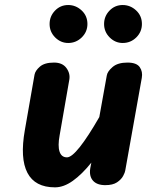

<svg xmlns="http://www.w3.org/2000/svg" viewBox="-20 -756 638 784"><path d="M204.5 9Q123 9 92 -50.2Q61 -109.5 81.5 -225L121 -451Q124 -467.5 143 -484Q162 -500.5 200.5 -500.5Q235 -500.5 251.2 -478.2Q267.5 -456 263 -430.5L223.5 -203.5Q215.5 -160 223.2 -136.8Q231 -113.5 253.5 -113.5Q272.5 -113.5 306 -155.8Q339.5 -198 385.5 -278L416 -447.5Q418.5 -464 439.5 -482.2Q460.5 -500.5 500.5 -500.5Q537.5 -500.5 550.5 -482Q563.5 -463.5 559 -438L491.5 -60Q490.5 -52 482.8 -37.5Q475 -23 457.8 -11.5Q440.5 0 410 0Q376 0 359.8 -18.2Q343.5 -36.5 348.5 -68.5L353 -92Q314.5 -44 277.2 -17.5Q240 9 204.5 9ZM481 -580.5Q450.5 -580.5 427.8 -603.2Q405 -626 405 -658Q405 -689.5 427 -712.5Q449 -735.5 481 -735.5Q512 -735.5 535.8 -713.5Q559.5 -691.5 559.5 -658Q559.5 -626 536.5 -603.2Q513.5 -580.5 481 -580.5ZM258.5 -580.5Q228 -580.5 205.2 -603.2Q182.5 -626 182.5 -658Q182.5 -689.5 204.5 -712.5Q226.5 -735.5 258.5 -735.5Q289.5 -735.5 313.2 -713.5Q337 -691.5 337 -658Q337 -626 313.8 -603.2Q290.5 -580.5 258.5 -580.5Z"/></svg>

Font: Edu AU VIC WA NT Hand
Style: Bold
Weight: 700
Version: Version 1.001